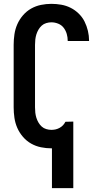

<svg xmlns="http://www.w3.org/2000/svg" viewBox="-20 -763 540 998"><path d="M250 215V8H247Q220 8 193 2.5Q166 -3 142 -16.5Q118 -30 99.5 -51.5Q81 -73 70 -98Q59 -123 55 -150.5Q51 -178 51 -205V-530Q51 -557 55 -584.5Q59 -612 70 -637Q81 -662 99.5 -683.5Q118 -705 142 -718.5Q166 -732 193 -737.5Q220 -743 247 -743Q273 -743 298.5 -738.5Q324 -734 347 -722.5Q370 -711 389 -692.5Q408 -674 419.5 -651Q431 -628 437 -602.5Q443 -577 443 -551V-550H332V-551Q332 -569 327 -586.5Q322 -604 311 -618.5Q300 -633 282.5 -640Q265 -647 247 -647Q234 -647 220.5 -643Q207 -639 197 -630Q187 -621 180 -609Q173 -597 169 -584Q165 -571 163.5 -557.5Q162 -544 162 -530V-205Q162 -191 163.5 -177.5Q165 -164 169 -151Q173 -138 180 -126Q187 -114 197 -105Q207 -96 220.5 -92Q234 -88 247 -88Q259 -88 269.5 -90.5Q280 -93 290 -98.5Q300 -104 307.5 -112Q315 -120 320 -130L361 -131V215Z"/></svg>

Font: Iosevka Algr
Style: Bold
Weight: 700
Monospace: yes
Designer: Belleve Invis
Foundry: Belleve Invis
Version: Version 26.0.2; ttfautohint (v1.8.3)